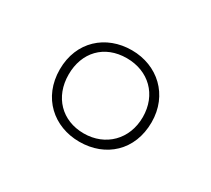

<svg xmlns="http://www.w3.org/2000/svg" viewBox="-68 -834 537 489"><g transform="rotate(30 201.0 -589.5)"><path d="M201 -455C278 -455 336 -507 336 -590C336 -670 277 -724 201 -724C125 -724 66 -672 66 -590C66 -507 126 -455 201 -455ZM200 -479C136 -479 92 -524 92 -590C92 -655 134 -700 200 -700C264 -700 310 -656 310 -590C310 -525 264 -479 200 -479Z"/></g></svg>

Font: Noto Sans Ethiopic SemiCondensed Thin
Style: Regular
Weight: 100
Width: 4
Designer: Monotype Design Team
Foundry: Monotype Imaging Inc.
Version: Version 2.102